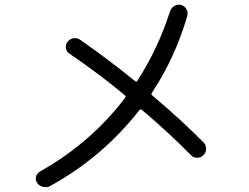

<svg xmlns="http://www.w3.org/2000/svg" viewBox="-20 -766 1040 801"><path d="M616.2 -367.2Q737.3 -264.6 829.1 -171.9Q839.8 -161.1 839.8 -145.5Q839.8 -129.9 829.1 -119.1Q819.3 -108.4 803.2 -107.9Q787.1 -107.4 777.3 -118.2Q680.7 -215.8 573.2 -306.6Q567.4 -312.5 561.5 -306.6Q408.2 -110.4 189.5 9.8Q176.8 17.6 160.2 13.7Q143.6 9.8 134.8 -2.9Q127 -14.6 130.4 -28.8Q133.8 -43 147.5 -50.8Q357.4 -168.9 501 -356.4Q506.8 -364.3 499 -370.1Q397.5 -455.1 268.6 -543Q256.8 -550.8 254.9 -565.4Q252.9 -580.1 262.2 -591.8Q271.5 -603.5 285.6 -606.4Q299.8 -609.4 313.5 -600.6Q431.6 -518.6 542 -428.7Q549.8 -422.9 552.7 -428.7Q638.7 -561.5 689.5 -718.8Q694.3 -733.4 707.5 -741.2Q720.7 -749 735.8 -745.1Q751 -741.2 758.3 -726.6Q765.6 -711.9 760.7 -697.3Q710 -524.4 614.3 -379.9Q608.4 -373 616.2 -367.2Z"/></svg>

Font: Rounded Mgen+ 2m regular
Style: Regular
Weight: 400
Designer: [Source Han Sans]
Ryoko NISHIZUKA  (kana & ideographs); Paul D. Hunt (Latin, Greek & Cyrillic); Wenlong ZHANG  (bopomofo
Version: Version 1.059.20150602